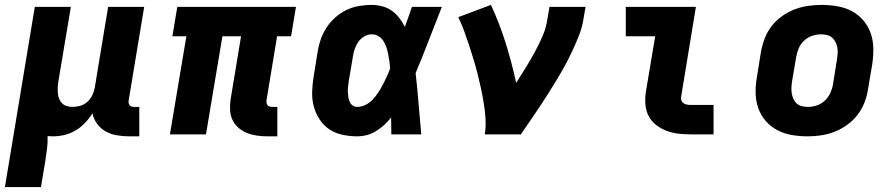

<svg xmlns="http://www.w3.org/2000/svg" viewBox="-35 -548 3655 783"><path d="M-15 215 107 -520H254L203 -216Q201 -204 200.5 -192Q200 -180 201 -168Q202 -156 206 -145.5Q210 -135 218 -127Q226 -119 237 -115.5Q248 -112 260 -112Q276 -112 292 -116.5Q308 -121 320.5 -132Q333 -143 340.5 -158Q348 -173 351 -188L406 -520H553L490 -140Q489 -134 489.5 -128.5Q490 -123 493.5 -119Q497 -115 502 -113.5Q507 -112 513 -112H533V8H493Q468 8 443 4Q418 0 397 -11.5Q376 -23 361.5 -42.5Q347 -62 342 -86Q329 -65 311.5 -46.5Q294 -28 272.5 -15.5Q251 -3 227.5 2.5Q204 8 181 8Q175 8 170 7.5Q165 7 159 7Q160 32 157 57Q154 82 150 107L132 215Z M1056 8Q1034 8 1013 5Q992 2 973 -5.5Q954 -13 938.5 -26Q923 -39 914 -57Q905 -75 903.5 -96.5Q902 -118 905 -140L948 -400H872L805 0H658L725 -400H668L688 -520H1172L1152 -400H1095L1052 -140Q1051 -134 1052 -128.5Q1053 -123 1056 -119Q1059 -115 1064.5 -113.5Q1070 -112 1076 -112H1096V8Z M1422 8Q1391 8 1361 1.5Q1331 -5 1307.5 -21Q1284 -37 1268 -61.5Q1252 -86 1244.5 -114.5Q1237 -143 1238 -173.5Q1239 -204 1244 -235L1260 -335Q1264 -361 1272.5 -386Q1281 -411 1296 -434.5Q1311 -458 1332 -476.5Q1353 -495 1377.5 -507Q1402 -519 1428.5 -523.5Q1455 -528 1480 -528Q1503 -528 1525 -522Q1547 -516 1564 -503.5Q1581 -491 1594 -474Q1607 -457 1616 -438Q1623 -458 1630.5 -478.5Q1638 -499 1645 -520H1767Q1740 -452 1714 -384.5Q1688 -317 1660 -250Q1667 -188 1672 -125Q1677 -62 1683 0H1561Q1561 -17 1560.5 -34Q1560 -51 1560 -69Q1547 -52 1531.5 -38Q1516 -24 1498 -13Q1480 -2 1460.5 3Q1441 8 1422 8ZM1422 -112Q1439 -112 1456 -120.5Q1473 -129 1485.5 -142.5Q1498 -156 1508 -171.5Q1518 -187 1526.5 -203Q1535 -219 1542.5 -235.5Q1550 -252 1556 -269Q1555 -284 1553 -298.5Q1551 -313 1548 -327.5Q1545 -342 1540.5 -355.5Q1536 -369 1528.5 -381Q1521 -393 1508.5 -400.5Q1496 -408 1480 -408Q1465 -408 1450 -399Q1435 -390 1425.5 -376Q1416 -362 1411 -346.5Q1406 -331 1404 -316L1387 -216Q1386 -205 1384.5 -194.5Q1383 -184 1383.5 -173.5Q1384 -163 1385.5 -152.5Q1387 -142 1391 -133Q1395 -124 1403 -118Q1411 -112 1422 -112Z M1942 0Q1947 -32 1945 -64Q1943 -96 1938 -126.5Q1933 -157 1926.5 -187.5Q1920 -218 1912.5 -247.5Q1905 -277 1896 -306.5Q1887 -336 1877.5 -365Q1868 -394 1857.5 -422.5Q1847 -451 1834 -478L1967 -528Q2002 -453 2027 -373Q2052 -293 2070 -210Q2090 -241 2109 -272Q2128 -303 2145.5 -335Q2163 -367 2177.5 -400.5Q2192 -434 2197 -468L2206 -520H2353L2344 -468Q2339 -436 2327 -405.5Q2315 -375 2301 -344.5Q2287 -314 2271 -284.5Q2255 -255 2237.5 -226Q2220 -197 2202 -168.5Q2184 -140 2165.5 -112Q2147 -84 2127.5 -56Q2108 -28 2089 0Z M2782 0Q2756 0 2730.5 -3Q2705 -6 2682 -15Q2659 -24 2640 -39Q2621 -54 2610 -75.5Q2599 -97 2597 -122.5Q2595 -148 2599 -174L2637 -400H2517V-520H2803L2743 -155Q2741 -147 2743.5 -139.5Q2746 -132 2752 -127.5Q2758 -123 2766 -121.5Q2774 -120 2782 -120H2875V0Z M3258 8Q3225 8 3193.5 2.5Q3162 -3 3134.5 -17.5Q3107 -32 3087 -55.5Q3067 -79 3057 -108Q3047 -137 3046.5 -169.5Q3046 -202 3052 -235L3068 -335Q3073 -363 3083 -390Q3093 -417 3111 -440.5Q3129 -464 3153.5 -481.5Q3178 -499 3205 -509.5Q3232 -520 3260 -524Q3288 -528 3316 -528Q3348 -528 3380 -522.5Q3412 -517 3439 -502.5Q3466 -488 3486 -464.5Q3506 -441 3516 -412Q3526 -383 3526.5 -350.5Q3527 -318 3522 -285L3505 -185Q3501 -157 3490.5 -130Q3480 -103 3462 -79.5Q3444 -56 3419.5 -38.5Q3395 -21 3368 -10.5Q3341 0 3313 4Q3285 8 3258 8ZM3260 -112Q3278 -112 3296 -118Q3314 -124 3328.5 -137.5Q3343 -151 3351 -168.5Q3359 -186 3362 -204L3378 -304Q3380 -317 3381 -329.5Q3382 -342 3380 -353.5Q3378 -365 3372.5 -376Q3367 -387 3358.5 -394.5Q3350 -402 3338 -405Q3326 -408 3314 -408Q3296 -408 3277.5 -402Q3259 -396 3244.5 -382.5Q3230 -369 3222.5 -351.5Q3215 -334 3212 -316L3195 -216Q3193 -203 3192.5 -190.5Q3192 -178 3194 -166.5Q3196 -155 3201 -144Q3206 -133 3214.5 -125.5Q3223 -118 3235 -115Q3247 -112 3260 -112Z"/></svg>

Font: Iosevka SS04 Hv Ex Obl
Style: Regular
Weight: 900
Width: 7
Italic angle: -9°
Monospace: yes
Designer: Belleve Invis
Foundry: Belleve Invis
Version: Version 19.0.0; ttfautohint (v1.8.4)